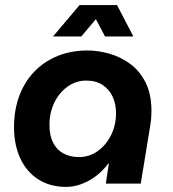

<svg xmlns="http://www.w3.org/2000/svg" viewBox="-20 -720 679 753"><path d="M239 13Q177 13 131 -16Q85 -45 60 -98Q35 -151 35 -221Q35 -288 55.5 -343.5Q76 -399 114.5 -439Q153 -479 206 -500.5Q259 -522 323 -522Q365 -522 409 -509.5Q453 -497 490.5 -469.5Q528 -442 551 -396.5Q574 -351 574 -284Q574 -269 573 -256.5Q572 -244 570 -232L532 0H395L407 -79H405Q373 -36 328.5 -11.5Q284 13 239 13ZM290 -104Q330 -104 362.5 -127Q395 -150 415 -189Q435 -228 435 -276Q435 -313 421.5 -341.5Q408 -370 382 -387Q356 -404 318 -404Q279 -404 246 -381Q213 -358 193.5 -318.5Q174 -279 174 -230Q174 -189 188 -161Q202 -133 228 -118.5Q254 -104 290 -104ZM188 -577 292 -700H439L503 -577H392L356 -645L299 -577Z"/></svg>

Font: MuseoModerno Thin SemiBold
Style: Italic
Weight: 600
Italic angle: -9°
Version: Version 1.003